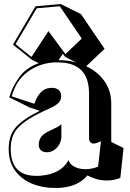

<svg xmlns="http://www.w3.org/2000/svg" viewBox="-20 -863 642 951"><path d="M576 18Q544 31 510 31Q479 31 453 22.5Q427 14 413 6Q369 59 284 67Q276 68 268 68Q260 68 252 68Q190 68 138 46.5Q86 25 54.5 -18.5Q23 -62 23 -126Q23 -195 61.5 -236Q100 -277 177 -314L126 -331L26 -381Q40 -431 74.5 -479.5Q109 -528 172 -550L138 -567L44 -642L156 -832L281 -843L381 -793L498 -621L407 -535Q463 -509 497 -461.5Q531 -414 531 -350V-160L592 -130ZM162 -822 57 -644 136 -581 220 -709 304 -595 385 -672 276 -832ZM291 -597 270 -565Q319 -565 359 -553L303 -581ZM480 -163Q456 -152 444 -152Q421 -152 421 -182V-400Q421 -554 266 -554Q259 -554 252 -554Q245 -554 237 -553Q168 -546 114 -505Q60 -464 38 -386L150 -349Q161 -383 180.5 -404Q200 -425 225 -427Q228 -427 231 -427.5Q234 -428 236 -428Q259 -428 271 -417Q283 -406 283 -387Q283 -366 270 -353.5Q257 -341 234 -330L189 -309Q112 -273 72.5 -233.5Q33 -194 33 -126Q33 8 159 8Q165 8 171 8Q177 8 183 7Q231 3 266 -16Q301 -35 319 -70Q326 -49 349 -37Q372 -25 403 -25Q436 -25 466 -38ZM211 -109Q194 -109 183 -118.5Q172 -128 172 -146Q172 -189 216 -210L236 -220Q250 -227 263.5 -233.5Q277 -240 284 -248V-179Q279 -148 260 -129.5Q241 -111 218 -109Z"/></svg>

Font: Rampart One
Style: Regular
Weight: 400
Designer: Fontworks Inc.
Foundry: Fontworks Inc.
Version: Version 1.100